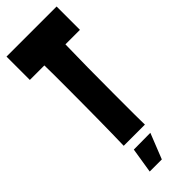

<svg xmlns="http://www.w3.org/2000/svg" viewBox="-329 -845 1076 1076"><g transform="rotate(-45 209.5 -306.5)"><path d="M408 -633H293Q291 -544 290 -452.5Q289 -361 289 -255Q289 -187 289 -145.5Q289 -104 289 -77.5Q289 -51 289.5 -34.5Q290 -18 290 0H122Q123 -44 124 -91.5Q125 -139 125.5 -194.5Q126 -250 126.5 -314.5Q127 -379 127 -457Q127 -514 127 -556Q127 -598 126 -633H11V-818H408ZM279 54 219 205H123L147 55Z"/></g></svg>

Font: Ranchers
Style: Regular
Weight: 400
Designer: Pablo Impallari, Brenda Gallo
Foundry: Pablo Impallari, Brenda Gallo
Version: Version 1.000; ttfautohint (v0.8) -G 200 -r 50